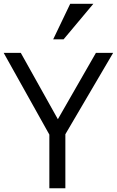

<svg xmlns="http://www.w3.org/2000/svg" viewBox="-20 -1004 624 1024"><path d="M478 -983.9 319.3 -794.4H263.7L354.5 -983.9ZM288.6 -368.2 491.7 -722.2H583.5L328.6 -288.1V0H243.2V-286.1L-0.5 -722.2H90.8Z"/></svg>

Font: Oxygen
Style: Regular
Weight: 400
Designer: Vernon Adams
Foundry: Vernon Adams
Version: Version Release 0.2.3 webfont; ttfautohint (v0.93.3-1d66) -l